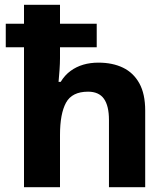

<svg xmlns="http://www.w3.org/2000/svg" viewBox="-20 -780 696 800"><path d="M230 -760V-681H383V-583H230V-537Q230 -516 228 -487.5Q226 -459 224 -439H233Q250 -467 274 -484.5Q298 -502 327 -510.5Q356 -519 390 -519Q449 -519 492.5 -498Q536 -477 560.5 -433Q585 -389 585 -319V0H434V-280Q434 -339 413 -368.5Q392 -398 347 -398Q280 -398 255 -352Q230 -306 230 -218V0H80V-583H4V-681H80V-760Z"/></svg>

Font: Noto Sans Cherokee
Style: Regular
Weight: 400
Designer: Monotype Design Team
Foundry: Monotype Imaging Inc.
Version: Version 2.001